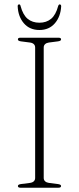

<svg xmlns="http://www.w3.org/2000/svg" viewBox="-20 -876 368 896"><path d="M184 -45.5Q184 -36 190.5 -30Q197 -24 208 -22.5L250.5 -17Q265 -15 265 -8Q265 -4.5 262.2 -2.2Q259.5 0 252.5 0H75.5Q69 0 66.2 -2.2Q63.5 -4.5 63.5 -8Q63.5 -15 77.5 -17L120 -22.5Q131.5 -24 137.8 -30Q144 -36 144 -45.5V-654.5Q144 -664 137.8 -670Q131.5 -676 120 -677.5L77.5 -683Q63.5 -685 63.5 -692Q63.5 -696 66.2 -698Q69 -700 75.5 -700H252.5Q259.5 -700 262.2 -698Q265 -696 265 -692Q265 -685 250.5 -683L208 -677.5Q197 -676 190.5 -670Q184 -664 184 -654.5ZM164 -770Q196.5 -770 218.5 -788.2Q240.5 -806.5 251.5 -848Q253 -852.5 255 -854Q257 -855.5 259 -855.5Q261 -855.5 263.2 -853.5Q265.5 -851.5 265.5 -847Q263 -798.5 236 -767.2Q209 -736 164 -736Q118.5 -736 91.5 -767.2Q64.5 -798.5 62.5 -847Q62.5 -851.5 64.5 -853.5Q66.5 -855.5 69 -855.5Q71.5 -855.5 73.2 -854Q75 -852.5 76 -848Q87 -806.5 109 -788.2Q131 -770 164 -770Z"/></svg>

Font: Fraunces Thin
Style: Regular
Weight: 250
Version: Version 1.000;[b76b70a41]